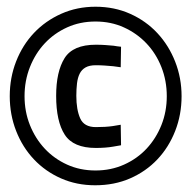

<svg xmlns="http://www.w3.org/2000/svg" viewBox="-20 -720 570 571"><path d="M9 -434Q9 -489 28 -537.5Q47 -586 81 -622Q115 -658 162 -679Q209 -700 264 -700Q320 -700 367 -679Q414 -658 448 -621.5Q482 -585 501 -536.5Q520 -488 520 -434Q520 -379 501 -330.5Q482 -282 448 -246Q414 -210 367 -189.5Q320 -169 263 -169Q208 -169 161.5 -189.5Q115 -210 81 -246Q47 -282 28 -330.5Q9 -379 9 -434ZM53 -434Q53 -388 69 -348Q85 -308 113 -278Q141 -248 179.5 -230.5Q218 -213 264 -213Q310 -213 349 -230.5Q388 -248 416 -278Q444 -308 460 -348Q476 -388 476 -434Q476 -480 460 -520.5Q444 -561 415.5 -591Q387 -621 348.5 -638.5Q310 -656 264 -656Q218 -656 179.5 -638.5Q141 -621 113 -591Q85 -561 69 -520.5Q53 -480 53 -434ZM340 -288Q329 -286 317 -284Q306 -282 292.5 -281Q279 -280 265 -280Q198 -280 172.5 -319.5Q147 -359 147 -435Q147 -507 172 -547Q197 -587 265 -587Q281 -587 294 -586Q307 -585 318 -584Q329 -582 340 -581L339 -520Q329 -521 317 -523Q306 -524 292.5 -525Q279 -526 265 -526Q246 -526 234.5 -519.5Q223 -513 217 -501Q211 -489 209 -472Q207 -455 207 -435Q207 -394 218.5 -368Q230 -342 265 -342Q294 -342 315 -345Q327 -347 339 -349Z"/></svg>

Font: Panefresco 400wt
Style: Regular
Weight: 400
Foundry: Campivisivi & Chank Co
Version: Version 1.002